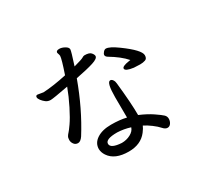

<svg xmlns="http://www.w3.org/2000/svg" viewBox="-163 -998 1326 1256"><g transform="rotate(-30 500.0 -370.0)"><path d="M463 -37Q499 -37 529 -53Q559 -69 567 -95Q520 -110 470 -112Q381 -112 381 -77Q381 -42 463 -37ZM475 35Q370 35 329 -27Q313 -51 312 -77Q312 -122 353 -149Q394 -176 461 -176Q526 -176 575 -164L574 -317Q574 -430 601 -430Q612 -430 620 -418Q628 -406 629 -390Q646 -231 646 -142Q703 -118 742.5 -91Q782 -64 795 -51.5Q808 -39 808 -21Q808 -3 798 12Q788 27 772 27Q755 27 738.5 8Q722 -11 692.5 -33Q663 -55 638 -67Q632 -51 613 -26Q566 35 475 35ZM777 -424Q716 -432 716 -452Q716 -469 769 -477L782 -479Q740 -527 664 -572Q650 -581 650 -592Q650 -601 660 -612.5Q670 -624 680 -624Q707 -624 766 -581Q880 -498 880 -459Q880 -434 863 -428Q846 -422 824 -422Q802 -422 777 -424ZM337 -535Q220 -513 201 -513Q180 -513 165 -524.5Q150 -536 139.5 -550Q129 -564 129 -574Q129 -587 142 -587L185 -580Q261 -584 362 -606Q398 -711 398 -733Q398 -739 391 -759Q391 -775 415 -775Q434 -775 455.5 -763Q477 -751 477 -736Q477 -723 445 -625Q508 -642 518.5 -649Q529 -656 537 -656Q573 -656 585.5 -641.5Q598 -627 598 -616Q598 -597 552.5 -582.5Q507 -568 419 -551Q350 -361 253 -207Q234 -179 215 -179Q196 -179 185 -193.5Q174 -208 174 -225Q174 -242 180.5 -252.5Q187 -263 194.5 -270.5Q202 -278 226 -312Q250 -346 282 -409.5Q314 -473 337 -535Z"/></g></svg>

Font: LXGW WenKai Lite
Style: Bold
Weight: 700
Designer: LXGW / Fontworks Inc.
Foundry: LXGW / Fontworks Inc.
Version: Version 1.330;April 28, 2024